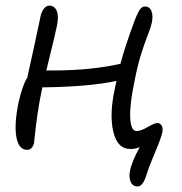

<svg xmlns="http://www.w3.org/2000/svg" viewBox="-20 -505 650 684"><path d="M77.1 28.8Q46.4 28.8 38.3 -16.8Q30.3 -62.5 45.9 -139.2Q60.5 -203.6 77.1 -228Q103.5 -346.2 123 -439.9Q126.5 -460.9 135.5 -472.9Q144.5 -484.9 155.8 -484.9Q173.8 -484.9 181.9 -467Q189.9 -449.2 183.1 -414.1Q178.7 -390.6 145 -253.9H166Q304.2 -253.9 409.2 -277.8Q423.3 -333.5 459 -430.2Q463.9 -443.4 466.8 -449.5Q469.7 -455.6 474.6 -464.8Q479.5 -474.1 484.9 -478Q490.2 -481.9 496.1 -481.9Q513.2 -481.9 519.5 -465.6Q525.9 -449.2 521 -424.8Q517.1 -406.7 506.6 -380.6Q496.1 -354.5 483.2 -313.7Q470.2 -272.9 459 -214.8Q441.9 -133.8 443.8 -85.9Q445.8 -38.1 466.8 -38.1Q481.4 -38.1 506.3 -52.5Q531.2 -66.9 541 -66.9Q549.8 -66.9 555.7 -58.1Q561.5 -49.3 558.1 -33.2Q555.2 -16.1 533.4 35.2Q511.7 86.4 502 117.2Q489.3 159.2 470.2 159.2Q452.1 159.2 445.3 141.8Q438.5 124.5 442.9 105Q448.7 71.8 478 19Q462.4 25.9 444.8 25.9Q397.9 25.9 383.5 -36.4Q369.1 -98.6 389.2 -189.9Q390.1 -194.3 392.1 -203.4Q394 -212.4 395 -216.8Q298.3 -195.8 130.9 -193.8Q128.9 -181.2 127 -174.8Q119.1 -136.2 113.5 -97.2Q107.9 -58.1 105 -29.8Q102.1 -1.5 101.1 4.9Q98.6 15.6 92.3 22.2Q85.9 28.8 77.1 28.8Z"/></svg>

Font: Shantell Sans Bouncy
Style: Italic
Weight: 300
Italic angle: -11.31°
Designer: Stephen Nixon, Anya Danilova, Shantell Martin
Foundry: Arrow Type
Version: Version 1.006;[9816181b4]